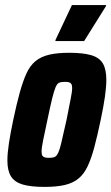

<svg xmlns="http://www.w3.org/2000/svg" viewBox="-20 -725 437 753"><path d="M155 8Q100 8 68.5 -1.5Q37 -11 23 -33.5Q9 -56 9 -95Q9 -124 15 -163.5Q21 -203 32 -255Q45 -317 57.5 -362Q70 -407 84 -437.5Q98 -468 119.5 -485.5Q141 -503 173 -510.5Q205 -518 251 -518Q306 -518 338 -508.5Q370 -499 383.5 -476Q397 -453 397 -412Q397 -384 391.5 -345.5Q386 -307 375 -255Q362 -193 350 -148Q338 -103 323.5 -72.5Q309 -42 287.5 -24.5Q266 -7 234 0.5Q202 8 155 8ZM172 -106Q183 -106 190.5 -108Q198 -110 203.5 -117.5Q209 -125 214 -141Q219 -157 225 -185Q231 -213 241 -255Q251 -307 257 -336.5Q263 -366 263 -380Q263 -391 259.5 -396Q256 -401 250 -402.5Q244 -404 234 -404Q220 -404 212 -400.5Q204 -397 198 -383Q192 -369 184.5 -338.5Q177 -308 166 -255Q155 -203 149 -174Q143 -145 143 -130Q143 -119 146.5 -114Q150 -109 156.5 -107.5Q163 -106 172 -106ZM197 -564 198 -569 262 -705H396L395 -700L310 -564Z"/></svg>

Font: Saira Condensed ExtraBold
Style: Italic
Weight: 800
Width: 3
Italic angle: -12°
Designer: Hector Gatti with collaboration of the Omnibus-Type team
Foundry: Omnibus-Type
Version: Version 1.101